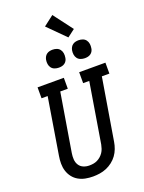

<svg xmlns="http://www.w3.org/2000/svg" viewBox="-212 -1285 1042 1388"><g transform="rotate(-20 309.0 -591.0)"><path d="M254 8Q224 8 195.5 2.5Q167 -3 142.5 -17Q118 -31 101 -53Q84 -75 75.5 -102Q67 -129 67 -158.5Q67 -188 72 -217L143 -651H96V-735H298V-651H240L166 -204Q162 -180 163.5 -156Q165 -132 177 -113Q189 -94 210 -85Q231 -76 255 -76Q255 -76 255.5 -76Q256 -76 256 -76Q271 -76 286.5 -78.5Q302 -81 316.5 -88Q331 -95 343.5 -106Q356 -117 365 -130.5Q374 -144 379 -159Q384 -174 387 -189L463 -651H416V-735H618V-651H560L481 -175Q477 -150 467.5 -124.5Q458 -99 442 -77Q426 -55 404 -38Q382 -21 357 -10.5Q332 0 305.5 4Q279 8 254 8ZM490 -816Q474 -816 458.5 -821.5Q443 -827 433.5 -839.5Q424 -852 421.5 -868.5Q419 -885 422 -902Q424 -913 430 -924Q436 -935 446 -942Q456 -949 467.5 -951.5Q479 -954 490 -954Q507 -954 522 -948.5Q537 -943 546.5 -930.5Q556 -918 558.5 -901.5Q561 -885 558 -868Q557 -857 551 -846Q545 -835 535 -828Q525 -821 513.5 -818.5Q502 -816 490 -816ZM290 -816Q274 -816 258.5 -821.5Q243 -827 233.5 -839.5Q224 -852 221.5 -868.5Q219 -885 222 -902Q224 -913 230 -924Q236 -935 246 -942Q256 -949 267.5 -951.5Q279 -954 290 -954Q307 -954 322 -948.5Q337 -943 346.5 -930.5Q356 -918 358.5 -901.5Q361 -885 358 -868Q357 -857 351 -846Q345 -835 335 -828Q325 -821 313.5 -818.5Q302 -816 290 -816ZM429 -998 297 -1130 375 -1190 487 -1042Z"/></g></svg>

Font: Iosevka Slab MdExObl
Style: Regular
Weight: 500
Width: 7
Italic angle: -9°
Monospace: yes
Designer: Belleve Invis
Foundry: Belleve Invis
Version: Version 11.1.1; ttfautohint (v1.8.3)